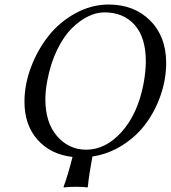

<svg xmlns="http://www.w3.org/2000/svg" viewBox="-20 -678 746 839"><path d="M436 -624Q401.9 -624 365.7 -606.7Q329.6 -589.4 294.4 -554.9Q259.3 -520.5 230.2 -461.4Q201.2 -402.3 187 -327.1Q178.2 -282.2 178.2 -244.1Q178.2 -142.1 229.5 -83Q280.8 -23.9 356.9 -23.9Q441.4 -23.9 511.2 -101.3Q581.1 -178.7 606.9 -310.1Q617.2 -365.7 617.2 -410.2Q617.2 -514.2 568.4 -569.1Q519.5 -624 436 -624ZM296.9 7.8Q201.7 -2.9 144.3 -67.1Q86.9 -131.3 86.9 -233.9Q86.9 -308.1 115.2 -383.8Q143.6 -459.5 191.4 -520.3Q239.3 -581.1 309.1 -619.6Q378.9 -658.2 455.1 -658.2Q565.9 -658.2 636 -588.4Q706.1 -518.6 706.1 -402.8Q706.1 -332.5 682.6 -263.7Q659.2 -194.8 617.9 -138.7Q576.7 -82.5 515.6 -43.7Q454.6 -4.9 383.8 5.9Q368.7 86.9 363.8 138.2L361.8 141.1Q345.2 138.2 311 138.2Q295.4 138.2 282.5 138.9Q269.5 139.6 264.2 140.6L258.8 141.1L257.8 138.2Q276.4 88.9 296.9 7.8Z"/></svg>

Font: Common Serif News
Style: Italic
Weight: 450
Italic angle: -12°
Designer: Philipp H. Poll, Khaled Hosny
Foundry: Stefan Peev, Context Ltd.
Version: Version 1.026